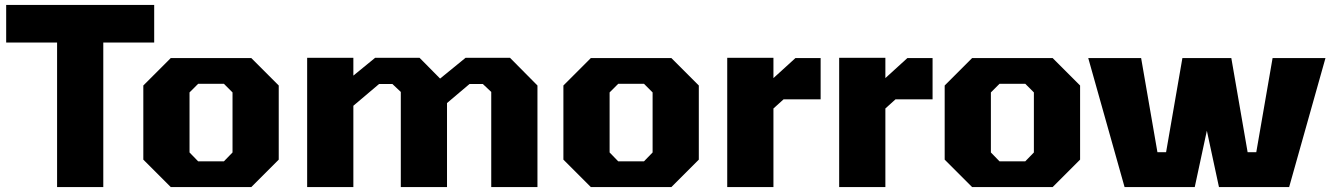

<svg xmlns="http://www.w3.org/2000/svg" viewBox="-20 -757 5384 777"><path d="M211 0V-585H5V-737H604V-585H398V0Z M671 0 560 -111V-411L671 -522H997L1108 -411V-111L997 0ZM782 -104H886L921 -140V-383L886 -418H782L747 -383V-140Z M1223 0V-523H1410V-451L1498 -523H1678L1761 -439L1864 -523H2044L2155 -411V0H1968V-385L1934 -417H1880L1789 -340V0H1602V-385L1568 -417H1514L1410 -329V0Z M2371 0 2260 -111V-411L2371 -522H2697L2808 -411V-111L2697 0ZM2482 -104H2586L2621 -140V-383L2586 -418H2482L2447 -383V-140Z M2923 0V-523H3110V-441L3199 -522H3301V-355H3151L3110 -318V0Z M3376 0V-523H3563V-441L3652 -522H3754V-355H3604L3563 -318V0Z M3914 0 3803 -111V-411L3914 -522H4240L4351 -411V-111L4240 0ZM4025 -104H4129L4164 -140V-383L4129 -418H4025L3990 -383V-140Z M4531 0 4384 -522H4598L4664 -141H4699L4765 -522H4963L5029 -141H5064L5130 -522H5344L5197 0H4913L4864 -228L4815 0Z"/></svg>

Font: Tomorrow
Style: Bold
Weight: 700
Designer: Tony de Marco, Monica Rizzolli
Foundry: Just in Type
Version: Version 2.002